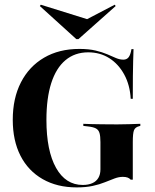

<svg xmlns="http://www.w3.org/2000/svg" viewBox="-20 -792 664 823"><path d="M308.9 11.3Q225 11.3 162.9 -24.2Q100.8 -59.7 67.7 -124.6Q34.7 -189.5 34.7 -278.2Q34.7 -371 69.8 -439.1Q104.8 -507.3 169 -544.8Q233.1 -582.3 320.2 -582.3Q360.5 -582.3 389.5 -575.4Q418.5 -568.5 439.9 -559.3Q461.3 -550 477.4 -543.1Q493.5 -536.3 508.9 -536.3Q523.4 -536.3 531.5 -546.8Q539.5 -557.3 543.5 -581.5H552.4Q551.6 -558.9 550.8 -531.5Q550 -504 549.6 -465.3Q549.2 -426.6 549.2 -368.5H540.3Q537.1 -427.4 512.5 -472.6Q487.9 -517.7 448.4 -542.7Q408.9 -567.7 358.1 -567.7Q300.8 -567.7 260.5 -533.9Q220.2 -500 199.6 -435.5Q179 -371 179 -278.2Q179 -146 220.2 -72.6Q261.3 0.8 334.7 0.8Q358.9 0.8 375.8 -6.9Q392.7 -14.5 401.6 -29.4Q410.5 -44.4 410.5 -66.1V-183.1Q410.5 -208.1 406.5 -221.8Q402.4 -235.5 391.1 -241.5Q379.8 -247.6 357.3 -250L337.1 -252.4V-261.3Q350.8 -260.5 370.6 -260.1Q390.3 -259.7 415.7 -259.3Q441.1 -258.9 469.4 -258.9H480.6H487.9Q509.7 -258.9 533.5 -259.7Q557.3 -260.5 581.5 -261.3V-252.4L575.8 -250.8Q559.7 -246.8 554.4 -233.9Q549.2 -221 549.2 -183.1V-21.8H540.3Q534.7 -28.2 526.6 -31Q518.5 -33.9 506.5 -33.9Q489.5 -33.9 471 -27Q452.4 -20.2 429.8 -10.9Q407.3 -1.6 377.8 4.8Q348.4 11.3 308.9 11.3ZM471.8 -771.8 475.8 -766.1 316.1 -624.2H307.3L150.8 -766.1L154.8 -771.8L377.4 -702.4L306.5 -685.5Z"/></svg>

Font: Playfair 144pt SemiCondensed ExtraBold
Style: Regular
Weight: 800
Width: 4
Designer: Claus Eggers Sørensen
Foundry: Claus Eggers Sørensen
Version: Version 2.203